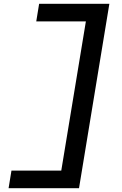

<svg xmlns="http://www.w3.org/2000/svg" viewBox="-20 -843 640 1006"><path d="M25 143 40 51H301L430 -731H170L185 -823H553L394 143Z"/></svg>

Font: Iosevka SS04 Semibold Extended
Style: Italic
Weight: 600
Width: 7
Italic angle: -9°
Monospace: yes
Designer: Belleve Invis
Foundry: Belleve Invis
Version: Version 19.0.0; ttfautohint (v1.8.4)